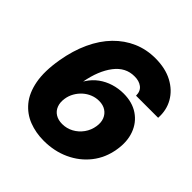

<svg xmlns="http://www.w3.org/2000/svg" viewBox="-197 -885 1044 1044"><g transform="rotate(45 324.5 -363.5)"><path d="M295.9 9.8Q234.9 9.8 182.4 -10.5Q129.9 -30.8 93.5 -74.7Q57.1 -118.7 43.7 -189.2Q30.3 -259.8 47.4 -360.4Q62.5 -448.7 95 -518.8Q127.4 -588.9 174.8 -637.5Q222.2 -686 281.2 -711.7Q340.3 -737.3 408.7 -737.3Q485.8 -737.3 540.8 -708Q595.7 -678.7 623.8 -629.4Q651.9 -580.1 647.9 -518.6H478Q478 -553.7 455.3 -570.8Q432.6 -587.9 397.9 -587.4Q329.6 -587.9 283.9 -528.1Q238.3 -468.3 220.2 -369.6L226.1 -378.9Q247.1 -411.6 277.8 -434.1Q308.6 -456.5 345.7 -468Q382.8 -479.5 422.4 -479.5Q489.3 -479.5 535.9 -448Q582.5 -416.5 602.5 -361.8Q622.6 -307.1 610.8 -237.8Q598.6 -163.6 554.9 -107.9Q511.2 -52.2 444.3 -21.2Q377.4 9.8 295.9 9.8ZM302.7 -125.5Q337.4 -125.5 367.4 -141.8Q397.5 -158.2 417.7 -186.5Q438 -214.8 443.4 -250.5Q448.2 -281.2 438.7 -305.2Q429.2 -329.1 408 -343Q386.7 -356.9 356 -356.9Q330.6 -356.9 306.9 -347.4Q283.2 -337.9 264.2 -320.8Q245.1 -303.7 232.2 -281Q219.2 -258.3 215.3 -232.4Q210.4 -200.7 219.7 -176.5Q229 -152.3 250.5 -138.9Q272 -125.5 302.7 -125.5Z"/></g></svg>

Font: Inter Tight ExtraBold
Style: Italic
Weight: 800
Italic angle: -9.39999°
Designer: Rasmus Andersson
Foundry: rsms
Version: Version 3.004